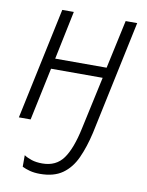

<svg xmlns="http://www.w3.org/2000/svg" viewBox="-87 -594 692 901"><g transform="rotate(10 259.5 -144.0)"><path d="M166 244Q139 244 118 238.5Q97 233 81 225V170Q96 180 117.5 187Q139 194 168 194Q234 194 268.5 146Q303 98 324 -2L378 -251H132L79 0H23L136 -532H191L143 -301H388L438 -532H493L378 11Q362 81 338 133.5Q314 186 273 215Q232 244 166 244Z"/></g></svg>

Font: Noto Sans SemiCondensed Light
Style: Italic
Weight: 300
Width: 4
Italic angle: -12°
Designer: Monotype Design Team
Foundry: Monotype Imaging Inc.
Version: Version 2.013; ttfautohint (v1.8.4.7-5d5b)